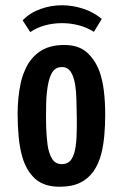

<svg xmlns="http://www.w3.org/2000/svg" viewBox="-20 -700 467 730"><path d="M207 10Q147 10 113.5 -20.5Q80 -51 65 -103Q55 -137 51 -179Q47 -221 47 -268Q47 -299 50 -328Q53 -357 58.5 -383Q64 -409 74 -431Q92 -476 129 -502.5Q166 -529 224 -529Q278 -529 309.5 -501.5Q341 -474 358 -429Q370 -396 375 -354Q380 -312 380 -264Q380 -222 376.5 -184Q373 -146 365 -115Q355 -76 335 -48Q315 -20 284 -5Q253 10 207 10ZM215 -76Q240 -76 252 -95Q264 -114 268 -146Q270 -161 271 -178Q272 -195 272 -214Q272 -233 272 -253Q271 -289 270.5 -320.5Q270 -352 266 -376Q261 -409 249 -427Q237 -445 215 -445Q201 -445 191.5 -438.5Q182 -432 175.5 -419.5Q169 -407 165 -390Q161 -373 158.5 -351.5Q156 -330 155.5 -306Q155 -282 155 -256Q155 -236 155.5 -217Q156 -198 157.5 -181Q159 -164 161 -148Q166 -115 178.5 -95.5Q191 -76 215 -76ZM95 -578 66 -623Q95 -652 134.5 -666Q174 -680 215 -680Q256 -680 296 -667Q336 -654 367 -628L337 -579Q310 -596 279 -604Q248 -612 216 -612Q182 -612 151 -603.5Q120 -595 95 -578Z"/></svg>

Font: Truculenta
Style: Bold
Weight: 700
Designer: Ivan Castro, Eva Sanz & Omnibus-Type Team
Foundry: Omnibus-Type
Version: Version 1.002